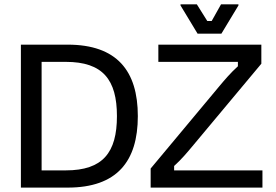

<svg xmlns="http://www.w3.org/2000/svg" viewBox="-20 -853 1257 873"><path d="M986.7 -700 1064.2 -828.3V-833.3H985L942.5 -757.5H922.5L875 -833.3H800.8V-828.3L878.3 -700ZM287.5 0C511.7 0 606.7 -119.2 606.7 -325C606.7 -530.8 511.7 -650 287.5 -650H75V0ZM1173.3 0V-78.3H771.7V-98.3C805 -128.3 830.8 -159.2 855.8 -189.2L1168.3 -563.3V-650H700V-571.7H1061.7V-551.7C1027.5 -520.8 1001.7 -490 975.8 -459.2L665 -86.7V0ZM169.2 -571.7H279.2C447.5 -571.7 511.7 -490.8 511.7 -325C511.7 -159.2 447.5 -78.3 279.2 -78.3H169.2Z"/></svg>

Font: Familjen Grotesk
Style: Regular
Weight: 400
Designer: Anders Wikstroem, Jonas Baeckman, Matilda Gysing, Kristian Moeller
Foundry: Familjen STHLM AB
Version: Version 2.000